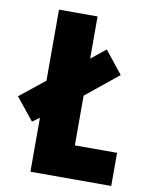

<svg xmlns="http://www.w3.org/2000/svg" viewBox="-109 -773 643 833"><g transform="rotate(10 213.0 -357.0)"><path d="M83 0V-238L52 -215L-27 -313L83 -401V-714H253V-528L317 -580L396 -481L253 -365V-146H439V0Z"/></g></svg>

Font: Noto Sans Lao UI ExtCond Blk
Style: Regular
Weight: 900
Width: 2
Designer: Monotype Design Team
Foundry: Monotype Imaging Inc.
Version: Version 2.000; ttfautohint (v1.8.4.7-5d5b)